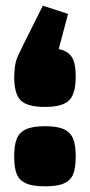

<svg xmlns="http://www.w3.org/2000/svg" viewBox="-20 -651 317 677"><path d="M139 -206Q183 -206 206 -195Q229 -184 238 -161.5Q247 -139 247 -99Q247 -59 238 -37Q229 -15 206 -4.5Q183 6 139 6Q95 6 71.5 -4.5Q48 -15 39 -37Q30 -59 30 -99Q30 -139 39 -161.5Q48 -184 71.5 -195Q95 -206 139 -206ZM220 -602 187 -478Q220 -471 233.5 -449.5Q247 -428 247 -381Q247 -320 223.5 -297Q200 -274 138 -274Q76 -274 53 -297Q30 -320 30 -381Q32 -422 37 -437.5Q42 -453 63 -495L131 -631Z"/></svg>

Font: Changa ExtraBold
Style: Regular
Weight: 800
Designer: Eduardo Rodriguez Tunni
Foundry: Eduardo Rodriguez Tunni
Version: Version 2.002; ttfautohint (v1.5) -l 8 -r 50 -G 220 -x 14 -H